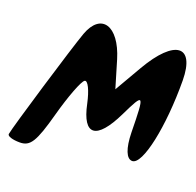

<svg xmlns="http://www.w3.org/2000/svg" viewBox="-143 -916 1168 1143"><g transform="rotate(20 441.5 -345.0)"><path d="M233 -662C198 -566 25 8 19 50C17 64 51 75 97 75C163 75 189 34 240 -154C274 -279 317 -392 335 -402C353 -412 379 -358 396 -279C435 -91 520 -96 615 -292C695 -457 698 -454 702 -208C704 -108 727 -50 764 -50C830 -50 885 -312 883 -604C881 -825 756 -817 623 -588L524 -417L473 -588C415 -780 290 -818 233 -662Z"/></g></svg>

Font: Hussar Skorodowane
Style: Ky
Weight: 700
Foundry: Cannot Into Space Fonts
Version: Version 0.892